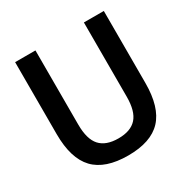

<svg xmlns="http://www.w3.org/2000/svg" viewBox="-169 -889 1024 1047"><g transform="rotate(-30 343.0 -365.0)"><path d="M344.5 9.5Q200 9.5 131.8 -62.2Q63.5 -134 63.5 -287V-740H191.5V-273Q191.5 -181 229 -139.5Q266.5 -98 344.5 -98Q422 -98 459.2 -139.5Q496.5 -181 496.5 -273V-740H622V-287Q622 -134 554.8 -62.2Q487.5 9.5 344.5 9.5Z"/></g></svg>

Font: Encode Sans SemiCondensed SemiCondensed SemiBold
Style: Regular
Weight: 600
Width: 4
Designer: Multiple Designers
Foundry: Impallari Type
Version: Version 3.000; ttfautohint (v1.8.3) -l 8 -r 50 -G 200 -x 14 